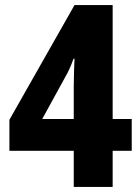

<svg xmlns="http://www.w3.org/2000/svg" viewBox="-20 -735 552 755"><path d="M498 -142V-267H423V-715H273L17 -264V-142H270V0H423V-142ZM270 -395V-267H146L236 -431C249 -453 259 -476 269 -504H273C272 -495 270 -417 270 -395Z"/></svg>

Font: Noto Sans Khmer Condensed ExtraBold
Style: Regular
Weight: 800
Width: 3
Designer: Danh Hong and the Monotype Design Team
Foundry: Monotype Imaging Inc.
Version: Version 2.004